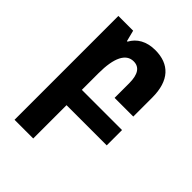

<svg xmlns="http://www.w3.org/2000/svg" viewBox="-214 -619 966 966"><g transform="rotate(45 268.5 -136.5)"><path d="M64 238H197V1H483V-108H197V-226C197 -337 226 -394 280 -394C321 -394 342 -363 342 -300V-196H475V-331C475 -452 417 -511 317 -511C255 -511 211 -485 188 -442H184L169 -501H64Z"/></g></svg>

Font: Noto Sans Armenian Condensed
Style: Bold
Weight: 700
Width: 3
Designer: Monotype Design Team
Foundry: Monotype Imaging Inc.
Version: Version 2.008